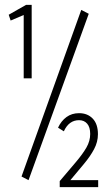

<svg xmlns="http://www.w3.org/2000/svg" viewBox="-20 -704 440 794"><path d="M78 -380V-642L24 -619L16 -643L88 -684H111V-380ZM98 41 69 26 316 -663 347 -647ZM227 70V45Q266 -1 294 -34Q322 -67 337.5 -94Q353 -121 353 -150Q353 -178 340.5 -192.5Q328 -207 307 -207Q265 -207 244 -161L220 -176Q233 -204 255 -220Q277 -236 307 -236Q342 -236 363.5 -213.5Q385 -191 385 -149Q385 -117 369 -87Q353 -57 327 -26Q301 5 271 41H386V70Z"/></svg>

Font: Inconsolata Condensed Light
Style: Regular
Weight: 300
Width: 3
Monospace: yes
Designer: Raph Levien, Cyreal, Brenton Simpson
Foundry: Raph Levien, Cyreal, Google
Version: Version 3.001; ttfautohint (v1.8.2.53-6de2)